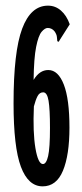

<svg xmlns="http://www.w3.org/2000/svg" viewBox="-20 -650 290 680"><path d="M131 10Q80 10 54 -59.5Q28 -129 28 -284Q28 -467 58.5 -548.5Q89 -630 150 -630Q176 -630 196 -612.5Q216 -595 227 -564L192 -509L188 -502L183 -504Q182 -511 181.5 -519Q181 -527 174 -538Q164 -551 149 -551Q139 -551 127.5 -537.5Q116 -524 108 -484Q100 -444 99 -367Q120 -402 151 -402Q186 -402 206 -350.5Q226 -299 226 -198Q226 -101 203 -45.5Q180 10 131 10ZM132 -69Q144 -69 150.5 -97.5Q157 -126 157 -197Q157 -263 152 -293Q147 -323 133 -323Q120 -323 113 -309.5Q106 -296 100 -273Q96 -181 105.5 -125Q115 -69 132 -69Z"/></svg>

Font: Inconsolata UltraCondensed Bold
Style: Regular
Weight: 700
Width: 1
Monospace: yes
Designer: Raph Levien, Cyreal, Brenton Simpson
Foundry: Raph Levien, Cyreal, Google
Version: Version 3.001; ttfautohint (v1.8.2.53-6de2)